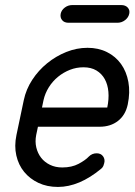

<svg xmlns="http://www.w3.org/2000/svg" viewBox="-20 -740 534 759"><path d="M251 -650Q234 -650 225.5 -660.5Q217 -671 220 -686Q223 -700 236 -710Q249 -720 266 -720H459Q476 -720 485 -710Q494 -700 491 -686Q488 -671 474.5 -660.5Q461 -650 444 -650ZM146 -315H404Q411 -348 408.5 -377Q406 -406 394 -427.5Q382 -449 361 -461.5Q340 -474 310 -474Q282 -474 256.5 -464Q231 -454 209.5 -436.5Q188 -419 173 -395Q158 -371 152 -344ZM331 -121Q344 -134 362 -134Q379 -134 387.5 -122Q396 -110 392 -95Q391 -90 388.5 -84Q386 -78 380 -73Q293 -1 209 -1Q166 -1 132 -17Q98 -33 75.5 -60.5Q53 -88 44.5 -125.5Q36 -163 45 -206L74 -344Q83 -387 107.5 -424.5Q132 -462 166.5 -490Q201 -518 242 -534.5Q283 -551 326 -551Q369 -551 403 -534Q437 -517 458.5 -487Q480 -457 487.5 -416Q495 -375 485 -327Q476 -285 446.5 -262Q417 -239 374 -239H130L123 -206Q118 -180 123.5 -157Q129 -134 142.5 -116.5Q156 -99 177.5 -88.5Q199 -78 226 -78Q264 -78 291 -92.5Q318 -107 331 -121Z"/></svg>

Font: VDS Compensated
Style: Light Italic
Weight: 300
Italic angle: -12°
Designer: artmaker
Foundry: artmaker
Version: Version 1.000 2012 initial release